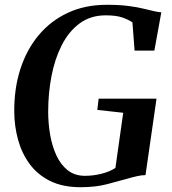

<svg xmlns="http://www.w3.org/2000/svg" viewBox="-20 -772 718 801"><path d="M316 9Q241 9 188.2 -17.5Q135.5 -44 103 -88.8Q70.5 -133.5 55.2 -189.5Q40 -245.5 39.5 -304Q38.5 -402 65 -484Q91.5 -566 142 -626Q192.5 -686 264 -719Q335.5 -752 425.5 -752Q478.5 -752 515 -747.2Q551.5 -742.5 577.2 -736.2Q603 -730 622.5 -725.5Q630 -724 637.2 -722.5Q644.5 -721 653 -720.5L624 -561H541.5L532.5 -678.5Q517 -689.5 491 -698.8Q465 -708 421 -708Q357.5 -708 312 -674.2Q266.5 -640.5 237.5 -583.2Q208.5 -526 194.8 -454.5Q181 -383 181 -306.5Q181 -257.5 189.2 -209.8Q197.5 -162 215.5 -123.2Q233.5 -84.5 262.8 -61.5Q292 -38.5 334.5 -38.5Q369 -38.5 403.8 -47.2Q438.5 -56 461.5 -71.5L494 -301.5L386 -313.5L391.5 -360.5H633L587 -41.5Q571.5 -41.5 551.5 -37Q531.5 -32.5 509.5 -26Q471.5 -15.5 425 -3.2Q378.5 9 316 9Z"/></svg>

Font: Merriweather 72pt SemiBold
Style: Italic
Weight: 600
Italic angle: -7.8°
Version: Version 2.101